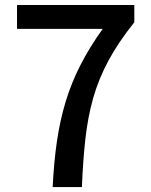

<svg xmlns="http://www.w3.org/2000/svg" viewBox="-20 -756 610 776"><path d="M192.9 0Q197.8 -101.1 210.2 -185.8Q222.7 -270.5 245.6 -345.9Q268.6 -421.4 305.2 -493.2Q341.8 -564.9 395 -639.2H48.8V-735.8H522.9V-666Q458 -585 418.2 -510.7Q378.4 -436.5 356.7 -359.9Q335 -283.2 325.2 -195.6Q315.4 -107.9 311 0Z"/></svg>

Font: `nÑOS CN Medium
Style: Regular
Weight: 500
Designer: Ryoko NISHIZUKA ?XZm?[P (kana & ideographs); Paul D. Hunt (Latin, Greek & Cyrillic); Wenlong ZHANG _ e??? (bopomofo); Sa
Foundry: Adobe Systems Incorporated
Version: Version 1.004 June 21, 2023